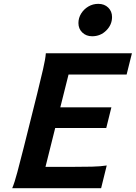

<svg xmlns="http://www.w3.org/2000/svg" viewBox="-20 -984 710 1004"><path d="M295.4 -422.9H562.5L535.6 -314.5H268.6L217.8 -111.3H343.8Q413.6 -111.3 460.9 -112.5Q508.3 -113.8 538.1 -118.7L508.8 0H43.9Q56.2 -28.8 70.8 -84Q85.4 -139.2 103.5 -210.4L174.8 -495.6Q192.4 -566.9 205.1 -621.8Q217.8 -676.8 219.7 -705.6H669.9L642.1 -594.2H338.4ZM390.1 -863.3Q390.1 -890.1 404.3 -913.1Q418.5 -936 442.1 -950Q465.8 -963.9 494.1 -963.9Q525.9 -963.9 545.9 -944.3Q565.9 -924.8 565.9 -895Q565.9 -854.5 535.6 -824.5Q505.4 -794.4 461.9 -794.4Q430.7 -794.4 410.4 -814Q390.1 -833.5 390.1 -863.3Z"/></svg>

Font: Andika
Style: Bold Italic
Weight: 700
Italic angle: -14°
Designer: Victor Gaultney, Annie Olsen, Julie Remington, Don Collingsworth, Eric Hays, Becca Hirsbrunner
Foundry: SIL International
Version: Version 6.101